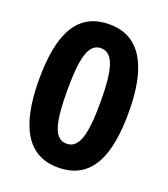

<svg xmlns="http://www.w3.org/2000/svg" viewBox="-135 -820 810 926"><g transform="rotate(20 270.0 -357.0)"><path d="M500 -357C500 -593 426 -724 269 -724C105 -724 39 -595 39 -357C39 -116 114 10 269 10C441 10 500 -132 500 -357ZM185 -357C185 -520 205 -602 269 -602C334 -602 355 -520 355 -357C355 -191 334 -112 269 -112C204 -112 185 -192 185 -357Z"/></g></svg>

Font: Noto Sans Lao Looped SemiCondensed
Style: Bold
Weight: 700
Width: 4
Designer: Mark Frömberg, Ben Mitchell
Foundry: The Fontpad Ltd
Version: Version 1.002